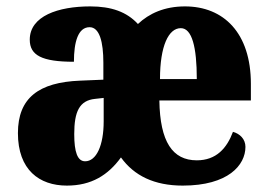

<svg xmlns="http://www.w3.org/2000/svg" viewBox="-20 -570 836 600"><path d="M189 10C266 10 318 -23 358 -78C399 -21 462 10 551 10C693 10 747 -54 747 -111C747 -135 730 -152 708 -158C689 -107 656 -69 595 -69C519 -69 480 -127 478 -256H764V-308C764 -467 679 -550 558 -550C494 -550 446 -528 411 -495C376 -533 328 -550 262 -550C162 -550 73 -520 73 -446C73 -397 111 -377 211 -377C211 -439 224 -485 260 -485C291 -485 303 -439 303 -374V-321L231 -318C101 -313 36 -264 36 -154C36 -39 103 10 189 10ZM595 -323H480C480 -427 507 -482 545 -482C580 -482 595 -423 595 -323ZM246 -66C222 -66 212 -95 212 -151C212 -221 228 -256 277 -261L304 -264V-191C304 -115 281 -66 246 -66Z"/></svg>

Font: Noto Serif Bengali Condensed Black
Style: Regular
Weight: 900
Width: 3
Designer: Juan Bruce, Universal Thirst, Indian Type Foundry and the Monotype Design Team.
Foundry: Monotype Imaging Inc.
Version: Version 2.003